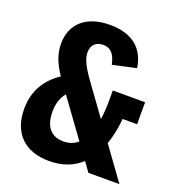

<svg xmlns="http://www.w3.org/2000/svg" viewBox="-136 -851 892 972"><g transform="rotate(20 310.0 -365.0)"><path d="M418 -380C418 -342 415.5 -307.5 411 -277L329.5 -390C277 -462.5 231.5 -519 231.5 -572.5C231.5 -609.5 253.5 -634.5 294 -634.5C334.5 -634.5 357 -610 368.5 -554.5L495 -582C479.5 -689.5 406 -741.5 292.5 -741.5C159 -741.5 90.5 -670 90.5 -567.5C90.5 -506.5 115 -458 146.5 -411C76.5 -364.5 28 -296 28 -193.5C28 -64 104 12 236.5 12C309 12 365.5 -11 408 -50.5L444.5 0H611.5L485 -175C500 -217 509.5 -265 514 -315.5H592V-434H418ZM167.5 -228.5C167.5 -275.5 180.5 -309.5 201.5 -334.5L347.5 -133.5C326.5 -115.5 300.5 -106 270 -106C204 -106 167.5 -149.5 167.5 -228.5Z"/></g></svg>

Font: Monaspace Neon
Style: Bold
Weight: 700
Designer: Riley Cran & the Lettermatic Team
Foundry: Lettermatic
Version: Version 1.200 (Monaspace Neon)